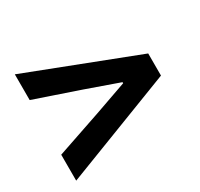

<svg xmlns="http://www.w3.org/2000/svg" viewBox="-113 -767 815 782"><g transform="rotate(-30 294.5 -376.0)"><path d="M249 -433 402 -379V-374L249 -320L38 -248V-126L551 -324V-428L38 -626V-505Z"/></g></svg>

Font: Kinto Sans
Style: Bold
Weight: 700
Designer: Authors: Ryoko NISHIZUKA  (kana & ideographs); Paul D. Hunt (Latin, Greek & Cyrillic); Wenlong ZHANG  (bopomofo); Sandol
Foundry: Adobe Systems Incorporated, ookami Inc.
Version: Version 0.001